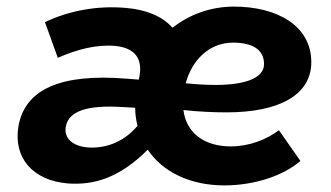

<svg xmlns="http://www.w3.org/2000/svg" viewBox="-20 -549 1001 581"><path d="M184 6C262 12 340 -9 427 -96C473 -28 556 12 659 12C751 12 839 -18 889 -62L824 -155C787 -127 735 -106 678 -106C600 -106 544 -145 535 -216C581 -211 625 -209 666 -209C822 -209 922 -260 922 -361C922 -471 819 -529 688 -529C617 -529 553 -505 502 -465C471 -500 422 -520 361 -525C274 -533 187 -516 116 -482L155 -374C213 -400 274 -415 329 -410C388 -404 412 -372 402 -318L400 -308L362 -311C164 -327 56 -279 36 -168C19 -70 81 -3 184 6ZM179 -165C187 -213 244 -232 352 -225L389 -223C389 -204 392 -185 396 -168C350 -114 292 -99 244 -103C199 -107 173 -132 179 -165ZM542 -297C561 -368 614 -420 685 -420C744 -420 779 -399 779 -355C779 -310 715 -292 633 -292C603 -292 571 -294 542 -297Z"/></svg>

Font: Fixel Display 20240404
Style: Bold Italic
Weight: 700
Italic angle: -10°
Designer: AlfaBravo + MacPaw
Foundry: Kyrylo Tkachov, Marchela Mozhyna, Serhii Makarenko, Maria Weinstein, Zakhar Kryvoshyya
Version: Version 1.211;Glyphs 3.2 (3225)